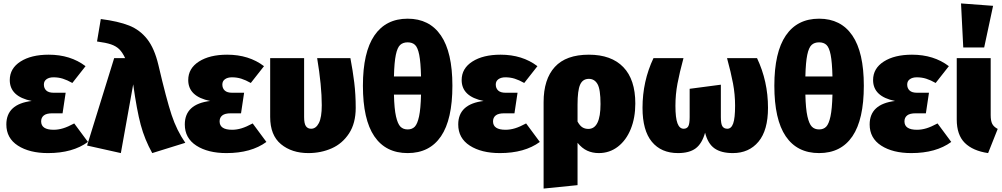

<svg xmlns="http://www.w3.org/2000/svg" viewBox="-20 -873 5845 1120"><path d="M479 -487 402 -389Q372 -406 346.5 -414Q321 -422 292 -422Q267 -422 251.5 -411Q236 -400 236 -380Q236 -358 250 -345Q264 -332 293 -332H363L345 -212H285Q251 -212 235.5 -199.5Q220 -187 220 -165Q220 -116 293 -116Q320 -116 348 -124.5Q376 -133 413 -153L493 -45Q404 20 260 20Q152 20 84.5 -23.5Q17 -67 17 -147Q17 -266 165 -284Q37 -310 37 -406Q37 -474 99.5 -514Q162 -554 264 -554Q391 -554 479 -487Z M904 -494Q951 -293 981 -202.5Q1011 -112 1061 -40L868 20Q824 -59 801 -144.5Q778 -230 757 -381L685 20L488 -24L646 -534H710Q694 -568 675.5 -586Q657 -604 628 -614Q599 -624 546 -631L568 -762Q670 -749 733 -724Q796 -699 838.5 -645Q881 -591 904 -494Z M1520 -487 1443 -389Q1413 -406 1387.5 -414Q1362 -422 1333 -422Q1308 -422 1292.5 -411Q1277 -400 1277 -380Q1277 -358 1291 -345Q1305 -332 1334 -332H1404L1386 -212H1326Q1292 -212 1276.5 -199.5Q1261 -187 1261 -165Q1261 -116 1334 -116Q1361 -116 1389 -124.5Q1417 -133 1454 -153L1534 -45Q1445 20 1301 20Q1193 20 1125.5 -23.5Q1058 -67 1058 -147Q1058 -266 1206 -284Q1078 -310 1078 -406Q1078 -474 1140.5 -514Q1203 -554 1305 -554Q1432 -554 1520 -487Z M2055 -244Q2055 -154 2016 -94.5Q1977 -35 1914.5 -7.5Q1852 20 1779 20Q1682 20 1619 -32Q1556 -84 1556 -191V-534H1754V-190Q1754 -152 1764.5 -137Q1775 -122 1795 -122Q1823 -122 1840 -155Q1857 -188 1857 -259Q1857 -372 1830 -534H2024Q2038 -461 2046.5 -391.5Q2055 -322 2055 -244Z M2619 -373Q2619 -176 2552.5 -78Q2486 20 2358 20Q2230 20 2163.5 -78Q2097 -176 2097 -373Q2097 -568 2164 -666Q2231 -764 2358 -764Q2485 -764 2552 -666Q2619 -568 2619 -373ZM2278 -427H2436Q2434 -510 2425.5 -553Q2417 -596 2401 -611Q2385 -626 2358 -626Q2331 -626 2314.5 -611Q2298 -596 2289 -553Q2280 -510 2278 -427ZM2436 -321H2278Q2280 -238 2290 -194Q2300 -150 2316 -134Q2332 -118 2358 -118Q2384 -118 2399.5 -134Q2415 -150 2424.5 -194Q2434 -238 2436 -321Z M3115 -487 3038 -389Q3008 -406 2982.5 -414Q2957 -422 2928 -422Q2903 -422 2887.5 -411Q2872 -400 2872 -380Q2872 -358 2886 -345Q2900 -332 2929 -332H2999L2981 -212H2921Q2887 -212 2871.5 -199.5Q2856 -187 2856 -165Q2856 -116 2929 -116Q2956 -116 2984 -124.5Q3012 -133 3049 -153L3129 -45Q3040 20 2896 20Q2788 20 2720.5 -23.5Q2653 -67 2653 -147Q2653 -266 2801 -284Q2673 -310 2673 -406Q2673 -474 2735.5 -514Q2798 -554 2900 -554Q3027 -554 3115 -487Z M3686 -269Q3686 -186 3659.5 -120.5Q3633 -55 3584.5 -17.5Q3536 20 3473 20Q3436 20 3405.5 6Q3375 -8 3349 -40V207L3151 227V-277Q3151 -411 3216.5 -482.5Q3282 -554 3415 -554Q3546 -554 3616 -481.5Q3686 -409 3686 -269ZM3483 -266Q3483 -352 3465.5 -382.5Q3448 -413 3415 -413Q3379 -413 3364 -379Q3349 -345 3349 -263V-164Q3362 -140 3377 -130.5Q3392 -121 3412 -121Q3483 -121 3483 -266Z M4460 -244Q4460 -113 4404.5 -46.5Q4349 20 4255 20Q4187 20 4148 -7.5Q4109 -35 4093 -99Q4075 -35 4038 -7.5Q4001 20 3935 20Q3837 20 3782.5 -46Q3728 -112 3728 -244Q3728 -399 3792 -534H3967Q3944 -449 3932 -385.5Q3920 -322 3920 -256Q3920 -185 3932 -153.5Q3944 -122 3968 -122Q3986 -122 3994.5 -135.5Q4003 -149 4003 -190V-355L4185 -379V-190Q4185 -149 4194.5 -135.5Q4204 -122 4223 -122Q4246 -122 4257 -153Q4268 -184 4268 -256Q4268 -322 4256 -386Q4244 -450 4221 -534H4396Q4460 -399 4460 -244Z M5019 -373Q5019 -176 4952.5 -78Q4886 20 4758 20Q4630 20 4563.5 -78Q4497 -176 4497 -373Q4497 -568 4564 -666Q4631 -764 4758 -764Q4885 -764 4952 -666Q5019 -568 5019 -373ZM4678 -427H4836Q4834 -510 4825.5 -553Q4817 -596 4801 -611Q4785 -626 4758 -626Q4731 -626 4714.5 -611Q4698 -596 4689 -553Q4680 -510 4678 -427ZM4836 -321H4678Q4680 -238 4690 -194Q4700 -150 4716 -134Q4732 -118 4758 -118Q4784 -118 4799.5 -134Q4815 -150 4824.5 -194Q4834 -238 4836 -321Z M5515 -487 5438 -389Q5408 -406 5382.5 -414Q5357 -422 5328 -422Q5303 -422 5287.5 -411Q5272 -400 5272 -380Q5272 -358 5286 -345Q5300 -332 5329 -332H5399L5381 -212H5321Q5287 -212 5271.5 -199.5Q5256 -187 5256 -165Q5256 -116 5329 -116Q5356 -116 5384 -124.5Q5412 -133 5449 -153L5529 -45Q5440 20 5296 20Q5188 20 5120.5 -23.5Q5053 -67 5053 -147Q5053 -266 5201 -284Q5073 -310 5073 -406Q5073 -474 5135.5 -514Q5198 -554 5300 -554Q5427 -554 5515 -487Z M5759 -202Q5759 -168 5768 -150.5Q5777 -133 5800 -121L5744 20Q5655 7 5608 -39.5Q5561 -86 5561 -176V-534H5759ZM5586 -853 5773 -839 5721 -596H5599Z"/></svg>

Font: Fira Sans Black
Style: Regular
Weight: 900
Designer: Carrois Corporate & Edenspiekermann AG
Foundry: Carrois Corporate GbR & Edenspiekermann AG
Version: Version 4.203